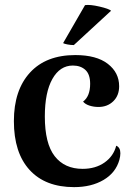

<svg xmlns="http://www.w3.org/2000/svg" viewBox="-20 -754 551 788"><path d="M37 -257Q37 -384 103 -456Q169 -528 289 -528Q376 -528 422.5 -492Q469 -456 469 -400Q469 -362 445 -338.5Q421 -315 384 -315Q365 -315 347.5 -320.5Q330 -326 321 -337Q350 -359 350 -410Q350 -449 330.5 -467Q311 -485 279 -485Q226 -485 195 -430Q164 -375 164 -276Q164 -165 204.5 -113Q245 -61 319 -61Q372 -61 409 -87Q446 -113 457 -156Q474 -149 474 -125Q474 -113 470 -98Q455 -45 405 -15.5Q355 14 284 14Q166 14 101.5 -56.5Q37 -127 37 -257ZM283 -569Q271 -569 257.5 -571.5Q244 -574 239 -577L329 -733Q350 -736 388.5 -727Q427 -718 436 -710Z"/></svg>

Font: Arima Madurai ExtraBold
Style: Regular
Weight: 800
Designer: Joana Correia and Natanael Gama
Foundry: NDISCOVER
Version: Version 1.019